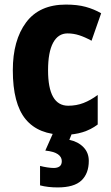

<svg xmlns="http://www.w3.org/2000/svg" viewBox="-20 -579 487 839"><path d="M261 10Q148 10 92 -58Q36 -126 36 -272Q36 -403 94 -481Q152 -559 268 -559Q318 -559 354.5 -549Q391 -539 422 -521L380 -401Q351 -417 326 -425Q301 -433 275 -433Q234 -433 212 -392Q190 -351 190 -272Q190 -117 278 -117Q314 -117 345 -129Q376 -141 407 -164V-35Q348 10 261 10ZM368 124Q368 179 336 209.5Q304 240 232 240Q189 240 155 231V146Q170 150 186.5 152.5Q203 155 215 155Q231 155 240.5 148Q250 141 250 125Q250 107 233 95Q216 83 178 79L213 0H296L283 32Q321 40 344.5 64Q368 88 368 124Z"/></svg>

Font: Noto Sans Sinhala Condensed ExtraBold
Style: Regular
Weight: 800
Width: 3
Designer: Jelle Bosma - Monotype Design Team
Foundry: Monotype Imaging Inc.
Version: Version 2.006; ttfautohint (v1.8.4.7-5d5b)